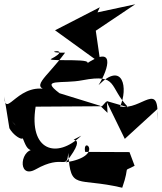

<svg xmlns="http://www.w3.org/2000/svg" viewBox="-29 -792 758 900"><path d="M578 -79 370 -80C355 -160 466 -61 280 -31C404 -189 254 -105 352 -156C237 -45 105 -85 138 -292L449 -294L470 -317L556 -141L709 -281L708 -225C722 -424 635 -272 534 -293C572 -377 549 -508 433 -393C482 -472 514 -589 367 -487C443 -523 202 -502 209 -515C324 -575 144 -544 276 -545C186 -422 99 -379 216 -366C59 -424 -3 -227 -9 -340L15 -191C47 -134 136 -106 26 -224C98 -156 74 -71 144 -89C65 -110 48 52 138 2C270 -73 283 10 291 -75C302 104 329 37 544 88C584 -27 541 19 602 -15ZM472 -318 475 -263 441 -296 250 -355C154 -427 262 -397 358 -416C527 -448 479 -385 572 -289ZM439 -758 229 -650 442 -496 420 -648 605 -772 428 -734Z"/></svg>

Font: Asimov Silicon
Style: Regular
Weight: 400
Designer: Google
Version: Version 2.000980; 2014